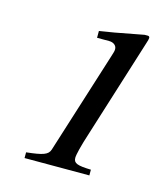

<svg xmlns="http://www.w3.org/2000/svg" viewBox="-72 -732 444 518"><g transform="rotate(15 150.0 -473.5)"><path d="M270 -676C192 -661 175 -658 148 -654V-635H182C194 -635 203 -628 203 -618C203 -613 202 -609 198 -597L108 -312C103 -297 90 -292 43 -287V-271H224V-287C186 -288 175 -292 175 -307C175 -316 181 -341 194 -381L280 -655C283 -663 284 -669 284 -671C284 -674 282 -676 279 -676Z"/></g></svg>

Font: XITS
Style: Italic
Weight: 400
Italic angle: -16.33°
Designer: MicroPress Inc., with final additions and corrections provided by Coen Hoffman, Elsevier (retired)
Version: Version 1.107